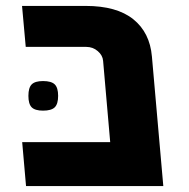

<svg xmlns="http://www.w3.org/2000/svg" viewBox="-20 -629 640 649"><path d="M55 -148.5H352.5L328.5 -423.5Q327 -442 310.5 -456.2Q294 -470.5 271.5 -470.5H67L54.5 -609H269.5Q374.5 -609 430.5 -564Q486.5 -519 493.5 -438L532 0H68ZM76 -305Q76 -332.5 87.2 -343.8Q98.5 -355 125.5 -355Q153.5 -355 165 -343.8Q176.5 -332.5 176.5 -305Q176.5 -277.5 165 -266.2Q153.5 -255 125.5 -255Q98.5 -255 87.2 -266.2Q76 -277.5 76 -305Z"/></svg>

Font: JuliaMono Black
Style: Italic
Weight: 900
Italic angle: -9°
Monospace: yes
Designer: cormullion
Foundry: corm
Version: Version 0.057; ttfautohint (v1.8.4)